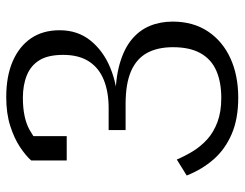

<svg xmlns="http://www.w3.org/2000/svg" viewBox="-102 -588 765 600"><g transform="rotate(-90 280.0 -288.5)"><path d="M265 -310 299 -294V-319L250 -302Q315 -304 368 -326Q421 -348 453 -388Q485 -428 485 -484Q485 -537 459.5 -574Q434 -611 387.5 -631Q341 -651 276 -651Q225 -651 186 -638.5Q147 -626 120 -608Q93 -590 78 -573V-462H154V-580Q146 -579 138.5 -574.5Q131 -570 126.5 -563.5Q122 -557 119 -549Q116 -541 116 -532Q136 -557 173.5 -578Q211 -599 274 -599Q314 -599 344.5 -586.5Q375 -574 391.5 -547Q408 -520 408 -473Q408 -424 387.5 -392.5Q367 -361 329.5 -346Q292 -331 242 -331H173V-278H254Q318 -278 357 -261Q396 -244 414 -211Q432 -178 432 -130Q432 -77 413 -43.5Q394 -10 358.5 5.5Q323 21 273 21Q230 21 198 9Q166 -3 144 -23Q122 -43 107 -67.5Q92 -92 81 -118L31 -87Q50 -39 81.5 -3Q113 33 160.5 53.5Q208 74 274 74Q344 74 397.5 49.5Q451 25 481.5 -21Q512 -67 512 -131Q512 -170 498.5 -202.5Q485 -235 456 -259Q427 -283 380 -296.5Q333 -310 265 -310Z"/></g></svg>

Font: Roboto Serif Light
Style: Regular
Weight: 300
Designer: Greg Gazdowicz
Foundry: Commercial Type
Version: Version 1.008